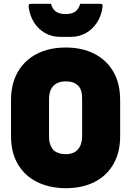

<svg xmlns="http://www.w3.org/2000/svg" viewBox="-20 -970 690 1010"><path d="M326 -720Q412 -720 476.5 -687Q541 -654 576.5 -592.5Q612 -531 612 -443V-253Q612 -168 576.5 -106.5Q541 -45 477 -12.5Q413 20 324 20Q238 19 173.5 -13.5Q109 -46 73.5 -107Q38 -168 38 -253V-443Q38 -531 74.5 -593Q111 -655 175.5 -687.5Q240 -720 326 -720ZM238 -254Q238 -223 245.5 -206Q253 -189 263 -179Q273 -170 289 -164.5Q305 -159 327 -159Q353 -159 372 -169.5Q391 -180 401.5 -201.5Q412 -223 412 -254V-450Q412 -468 409.5 -481.5Q407 -495 402 -504.5Q397 -514 389 -521Q379 -531 363 -536.5Q347 -542 326 -542Q297 -542 277.5 -531Q258 -520 248 -499.5Q238 -479 238 -450ZM402 -950Q428 -950 453.5 -950Q479 -950 505 -950Q515 -950 518 -946.5Q521 -943 519 -931Q513 -887 490.5 -852Q468 -817 432.5 -796.5Q397 -776 352 -776H298Q252 -776 216.5 -796.5Q181 -817 159 -852Q137 -887 131 -931Q130 -943 132.5 -946.5Q135 -950 145 -950Q171 -950 196.5 -950Q222 -950 248 -950Q257 -920 275.5 -908Q294 -896 325 -896Q356 -896 374.5 -908Q393 -920 402 -950Z"/></svg>

Font: Recursive Black
Style: Regular
Weight: 900
Version: Version 1.085